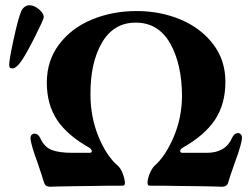

<svg xmlns="http://www.w3.org/2000/svg" viewBox="-20 -706 954 730"><path d="M15 0ZM148 -10Q140 -37 124 -84Q113 -113 104.5 -141Q96 -169 96 -182Q96 -189 100.5 -193.5Q105 -198 111 -198Q125 -198 133 -181Q149 -146 177.5 -135.5Q206 -125 254 -125H321Q329 -125 329 -131Q329 -136 322 -143Q236 -191 197 -250Q158 -309 158 -392Q158 -475 204.5 -537Q251 -599 329 -631.5Q407 -664 499 -664Q590 -664 667 -631.5Q744 -599 790.5 -538Q837 -477 837 -395Q837 -311 798 -251.5Q759 -192 674 -144Q665 -138 665 -132Q665 -127 671 -125H767Q838 -125 863 -183Q871 -200 885 -200Q891 -200 895.5 -195Q900 -190 900 -183Q900 -161 873 -88Q852 -29 847 -10Q842 4 824 4Q818 4 794.5 3Q771 2 743 2L655 1Q620 0 548 0Q541 0 541 -11Q541 -26 549 -45.5Q557 -65 567 -75Q609 -112 640 -184.5Q671 -257 672 -338Q672 -462 627 -541Q582 -620 496 -620Q412 -620 367.5 -543.5Q323 -467 324 -346Q324 -261 354.5 -186.5Q385 -112 430 -74Q440 -64 447 -45Q454 -26 455 -11Q455 0 447 0Q373 0 338 1L258 2Q227 2 202 3Q177 4 171 4Q153 4 148 -10ZM15 -461Q15 -479 32 -557.5Q49 -636 61 -664Q66 -675 75.5 -681Q85 -687 94 -686Q112 -685 130 -669Q148 -653 146 -639Q145 -630 112.5 -565.5Q80 -501 60 -472Q41 -446 27 -446Q19 -446 17 -449.5Q15 -453 15 -461Z"/></svg>

Font: EB Garamond
Style: Bold
Weight: 700
Designer: Georg Duffner and Octavio Pardo
Foundry: Georg Duffner
Version: Version 1.000; ttfautohint (v1.6)